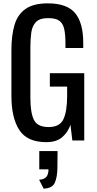

<svg xmlns="http://www.w3.org/2000/svg" viewBox="-20 -837 575 1144"><path d="M256 10Q142 10 95 -62.5Q48 -135 48 -266V-537Q48 -626 66.5 -688.5Q85 -751 132.5 -784Q180 -817 265 -817Q379 -817 427.5 -759Q476 -701 476 -581V-551H370V-576Q370 -629 363 -662.5Q356 -696 334.5 -712.5Q313 -729 267 -729Q217 -729 194.5 -706Q172 -683 166.5 -643.5Q161 -604 161 -554V-254Q161 -166 182 -123Q203 -80 270 -80Q336 -80 358 -127Q380 -174 380 -265V-321H277V-401H482V0H411L400 -93Q384 -48 350 -19Q316 10 256 10ZM240 287 213 234Q244 232 256.5 216.5Q269 201 269 172H214V63H323L322 166Q321 219 306.5 252Q292 285 240 287Z"/></svg>

Font: Oswald
Style: Regular
Weight: 400
Designer: Vernon Adams
Foundry: Vernon Adams
Version: Version 4.103; ttfautohint (v1.8.3)